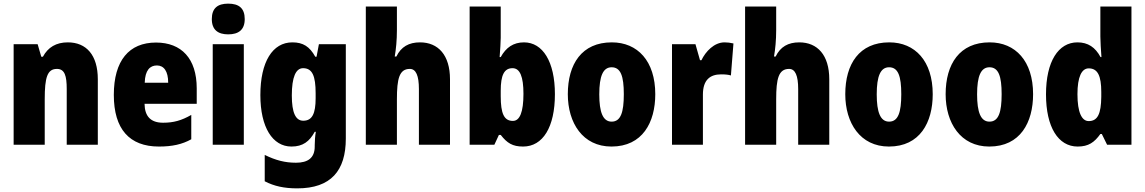

<svg xmlns="http://www.w3.org/2000/svg" viewBox="-20 -796 6298 1056"><path d="M353 -563C289 -563 244 -536 216 -484H207L187 -553H55V0H226V-250C226 -370 240 -417 293 -417C336 -417 347 -379 347 -306V0H518V-360C518 -493 455 -563 353 -563Z M838 -562C690 -562 606 -463 606 -274C606 -86 692 10 854 10C927 10 982 -2 1032 -30V-164C978 -133 934 -121 877 -121C809 -121 776 -156 775 -225H1062V-310C1062 -474 978 -562 838 -562ZM843 -436C881 -436 905 -405 905 -341H776C778 -410 805 -436 843 -436Z M1235 -776C1177 -776 1145 -751 1145 -691C1145 -632 1179 -607 1235 -607C1292 -607 1326 -632 1326 -691C1326 -751 1294 -776 1235 -776ZM1321 -553H1150V0H1321Z M1588 -563C1479 -563 1412 -456 1412 -273C1412 -96 1479 10 1583 10C1646 10 1682 -18 1711 -71H1717C1713 -49 1711 -17 1711 3V10C1711 73 1673 99 1608 99C1548 99 1497 86 1436 56V201C1488 228 1543 240 1615 240C1800 240 1882 143 1882 -34V-553H1734L1721 -484H1714C1683 -540 1647 -563 1588 -563ZM1647 -421C1698 -421 1716 -378 1716 -283V-256C1716 -171 1697 -132 1648 -132C1606 -132 1585 -176 1585 -271C1585 -372 1607 -421 1647 -421Z M2163 -630V-760H1992V0H2163V-250C2163 -363 2176 -417 2234 -417C2268 -417 2284 -380 2284 -306V0H2455V-360C2455 -493 2390 -563 2290 -563C2229 -563 2186 -539 2160 -485H2151C2158 -525 2163 -574 2163 -630Z M2734 -588V-760H2563V0H2699L2724 -54H2734C2769 -9 2799 10 2857 10C2966 10 3032 -97 3032 -278C3032 -457 2965 -563 2862 -563C2804 -563 2763 -535 2734 -482H2728C2731 -526 2734 -562 2734 -588ZM2799 -421C2840 -421 2859 -374 2859 -280C2859 -180 2839 -131 2801 -131C2752 -131 2734 -172 2734 -267V-297C2734 -383 2753 -421 2799 -421Z M3584 -278C3584 -460 3487 -563 3345 -563C3180 -563 3103 -444 3103 -278C3103 -120 3185 10 3343 10C3514 10 3584 -123 3584 -278ZM3276 -277C3276 -378 3297 -426 3344 -426C3394 -426 3411 -377 3411 -278C3411 -178 3394 -127 3344 -127C3296 -127 3276 -179 3276 -277Z M3965 -563C3908 -563 3861 -513 3838 -465H3830L3805 -553H3676V0H3846V-276C3846 -357 3886 -387 3946 -387C3971 -387 3987 -385 4000 -381L4014 -557C3997 -561 3981 -563 3965 -563Z M4249 -630V-760H4078V0H4249V-250C4249 -363 4262 -417 4320 -417C4354 -417 4370 -380 4370 -306V0H4541V-360C4541 -493 4476 -563 4376 -563C4315 -563 4272 -539 4246 -485H4237C4244 -525 4249 -574 4249 -630Z M5110 -278C5110 -460 5013 -563 4871 -563C4706 -563 4629 -444 4629 -278C4629 -120 4711 10 4869 10C5040 10 5110 -123 5110 -278ZM4802 -277C4802 -378 4823 -426 4870 -426C4920 -426 4937 -377 4937 -278C4937 -178 4920 -127 4870 -127C4822 -127 4802 -179 4802 -277Z M5662 -278C5662 -460 5565 -563 5423 -563C5258 -563 5181 -444 5181 -278C5181 -120 5263 10 5421 10C5592 10 5662 -123 5662 -278ZM5354 -277C5354 -378 5375 -426 5422 -426C5472 -426 5489 -377 5489 -278C5489 -178 5472 -127 5422 -127C5374 -127 5354 -179 5354 -277Z M5907 10C5967 10 5999 -13 6032 -59H6040L6069 0H6203V-760H6032V-595C6032 -566 6035 -525 6038 -482H6033C6004 -536 5964 -563 5906 -563C5801 -563 5733 -458 5733 -277C5733 -97 5800 10 5907 10ZM5968 -130C5930 -130 5906 -177 5906 -278C5906 -373 5929 -420 5968 -420C6018 -420 6037 -378 6037 -290V-263C6036 -170 6017 -130 5968 -130Z"/></svg>

Font: Noto Sans Hebrew Condensed Black
Style: Regular
Weight: 900
Width: 3
Designer: Monotype Design Team
Foundry: Monotype Imaging Inc.
Version: Version 2.004